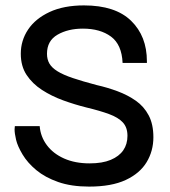

<svg xmlns="http://www.w3.org/2000/svg" viewBox="-20 -680 628 711"><path d="M35 -213H127Q130 -174 153.5 -142.5Q177 -111 217.5 -93Q258 -75 312 -75Q359 -75 390 -88Q421 -101 436.5 -123.5Q452 -146 452 -177Q452 -208 435 -226.5Q418 -245 384 -257.5Q350 -270 300 -282Q256 -293 213.5 -308.5Q171 -324 135.5 -347Q100 -370 78.5 -402.5Q57 -435 57 -481Q57 -530 84 -570.5Q111 -611 163.5 -635.5Q216 -660 291 -660Q407 -660 465.5 -603Q524 -546 524 -453Q524 -450 524 -447H434Q431 -515 391 -544.5Q351 -574 287 -574Q232 -574 193 -551.5Q154 -529 154 -481Q154 -460 163 -444.5Q172 -429 193 -416Q214 -403 249.5 -391Q285 -379 338 -365Q378 -356 415.5 -342Q453 -328 483 -307Q513 -286 530.5 -253Q548 -220 548 -172Q548 -121 523 -79.5Q498 -38 445.5 -13.5Q393 11 310 11Q244 11 195.5 -6Q147 -23 114.5 -50Q82 -77 63.5 -108Q45 -139 39.5 -162.5Q34 -186 34 -201Q34 -207 35 -213Z"/></svg>

Font: Syne Med Modified
Style: Regular
Weight: 500
Designer: Lucas Descroix
Foundry: Bonjour Monde
Version: Version 2.200